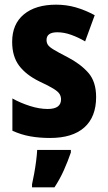

<svg xmlns="http://www.w3.org/2000/svg" viewBox="-20 -580 461 821"><path d="M391 -165Q391 -80 340.5 -35Q290 10 194 10Q149 10 109.5 3Q70 -4 33 -21V-159Q67 -140 107.5 -127Q148 -114 184 -114Q241 -114 241 -155Q241 -167 235 -177.5Q229 -188 209 -200.5Q189 -213 148 -232Q91 -260 61.5 -299.5Q32 -339 32 -401Q32 -477 82 -518.5Q132 -560 220 -560Q264 -560 304 -548.5Q344 -537 385 -515L344 -403Q315 -420 284.5 -431Q254 -442 225 -442Q179 -442 179 -409Q179 -397 185 -388Q191 -379 210 -367.5Q229 -356 268 -336Q324 -307 357.5 -269Q391 -231 391 -165ZM283 72Q270 110 253 148Q236 186 213 221H117V208Q121 190 126 163Q131 136 134.5 108.5Q138 81 139 61H283Z"/></svg>

Font: Noto Sans Arabic UI Cn XBd
Style: Regular
Weight: 800
Width: 3
Designer: Monotype Design Team, Nadine Chahine and Nizar Qandah
Foundry: Monotype Imaging Inc.
Version: Version 2.010; ttfautohint (v1.8.4.7-5d5b)